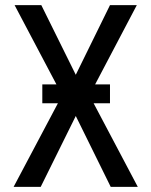

<svg xmlns="http://www.w3.org/2000/svg" viewBox="-20 -731 591 751"><path d="M410.2 -327.1H346.2L519 0H413.1L276.4 -277.3L139.2 0H33.2L206.5 -327.1H145.5V-400.9H200.7L37.1 -710.9H141.6L276.4 -438.5L410.2 -710.9H515.1L352.1 -400.9H410.2Z"/></svg>

Font: RobotoCondensed-Regular
Style: Regular
Weight: 400
Designer: Google
Version: Version 2.001201; 2014